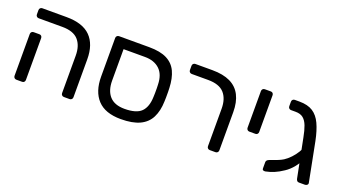

<svg xmlns="http://www.w3.org/2000/svg" viewBox="-51 -1003 2567 1442"><g transform="rotate(20 1232.5 -281.5)"><path d="M480 0Q470 0 463.5 -6.5Q457 -13 457 -23V-322Q457 -402 417 -446.5Q377 -491 288 -491H100Q90 -491 83.5 -497.5Q77 -504 77 -514V-548Q77 -558 83.5 -564.5Q90 -571 100 -571H293Q423 -571 485.5 -508Q548 -445 548 -325V-23Q548 -13 541.5 -6.5Q535 0 525 0ZM100 0Q90 0 83.5 -6.5Q77 -13 77 -23V-357Q77 -367 83.5 -373.5Q90 -380 100 -380H146Q156 -380 162 -373.5Q168 -367 168 -357V-23Q168 -13 162 -6.5Q156 0 146 0Z M937 10Q812 10 751 -55.5Q690 -121 690 -240V-548Q690 -558 696.5 -564.5Q703 -571 713 -571H954Q1043 -571 1096 -544Q1149 -517 1173.5 -464.5Q1198 -412 1201 -335Q1202 -325 1202 -303Q1202 -281 1202 -259Q1202 -237 1201 -227Q1199 -151 1172 -97.5Q1145 -44 1087.5 -17Q1030 10 937 10ZM937 -72Q1032 -72 1071 -111.5Q1110 -151 1112 -232Q1113 -242 1113 -262Q1113 -282 1113 -301Q1113 -320 1112 -330Q1110 -410 1066.5 -450.5Q1023 -491 949 -491H778V-240Q778 -160 817.5 -116Q857 -72 937 -72Z M1646 0Q1636 0 1629.5 -6.5Q1623 -13 1623 -23V-322Q1623 -402 1583 -446.5Q1543 -491 1454 -491H1323Q1313 -491 1306.5 -497.5Q1300 -504 1300 -514V-548Q1300 -558 1306.5 -564.5Q1313 -571 1323 -571H1459Q1545 -571 1601.5 -544Q1658 -517 1686 -462.5Q1714 -408 1714 -327V-23Q1714 -13 1707.5 -6.5Q1701 0 1691 0Z M1878 -232Q1868 -232 1861.5 -238.5Q1855 -245 1855 -255V-548Q1855 -558 1861.5 -564.5Q1868 -571 1878 -571H1926Q1936 -571 1942 -564.5Q1948 -558 1948 -548V-255Q1948 -245 1942 -238.5Q1936 -232 1926 -232Z M2358 0Q2348 0 2342.5 -6.5Q2337 -13 2335 -23L2274 -330Q2264 -383 2250.5 -418.5Q2237 -454 2214.5 -472.5Q2192 -491 2153 -491H2117Q2107 -491 2100.5 -497.5Q2094 -504 2094 -514V-550Q2094 -560 2100.5 -566.5Q2107 -573 2117 -573H2154Q2221 -573 2262 -546.5Q2303 -520 2327.5 -467Q2352 -414 2368 -335L2429 -23Q2431 -13 2423.5 -6.5Q2416 0 2406 0ZM2229 -51Q2192 -26 2159.5 -12.5Q2127 1 2092 8Q2082 9 2075 6Q2068 3 2068 -7V-57Q2068 -74 2089 -82Q2096 -85 2115 -91.5Q2134 -98 2156 -107Q2178 -116 2194 -126Q2219 -142 2243 -167.5Q2267 -193 2283.5 -220.5Q2300 -248 2300 -269L2358 -276Q2357 -233 2339 -189Q2321 -145 2292 -109Q2263 -73 2229 -51Z"/></g></svg>

Font: DVN-Rubik
Style: Regular
Weight: 400
Designer: Hubert and Fischer
Foundry: Hubert & Fischer
Version: Version 2.102